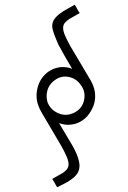

<svg xmlns="http://www.w3.org/2000/svg" viewBox="-20 -763 540 809"><path d="M283 -9Q269 2 252.5 10Q236 18 221 26Q215 17 210.5 8Q206 -1 200 -9Q212 -16 222 -21.5Q232 -27 244 -34Q255 -41 262 -50Q269 -59 269 -71Q269 -84 260.5 -104Q252 -124 236 -152L157 -286Q146 -304 140 -322.5Q134 -341 134 -360Q134 -382 141.5 -404Q149 -426 164 -443Q177 -458 194.5 -467.5Q212 -477 234 -480Q247 -481 259.5 -479.5Q272 -478 284 -473Q269 -498 254 -524.5Q239 -551 226 -575Q215 -600 207.5 -620.5Q200 -641 200 -653Q200 -670 209.5 -683Q219 -696 233 -706Q247 -717 263.5 -725.5Q280 -734 295 -743Q301 -734 305.5 -725Q310 -716 316 -708Q304 -701 294 -695.5Q284 -690 272 -683Q260 -675 253 -666.5Q246 -658 246 -645Q246 -632 253.5 -614.5Q261 -597 275 -571L364 -421Q372 -406 376.5 -390.5Q381 -375 381 -358Q381 -335 372.5 -314Q364 -293 349 -275Q336 -260 318 -250Q300 -240 279 -238Q266 -236 253.5 -238Q241 -240 229 -244L282 -155Q299 -126 307 -103Q315 -80 315 -65Q315 -46 306 -32.5Q297 -19 283 -9ZM181 -330Q190 -309 207 -296.5Q224 -284 245 -280Q260 -278 274.5 -281.5Q289 -285 301 -293Q314 -301 322.5 -313.5Q331 -326 334 -340Q338 -359 334.5 -375Q331 -391 321 -404Q312 -418 298.5 -427Q285 -436 269 -439Q253 -442 238.5 -438.5Q224 -435 212 -426Q200 -418 191 -405.5Q182 -393 179 -379Q176 -367 176.5 -354.5Q177 -342 181 -330Z"/></svg>

Font: Josefin Slab
Style: Regular
Weight: 400
Designer: Santiago Orozco
Foundry: Typemade
Version: Version 2.000